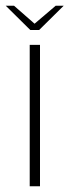

<svg xmlns="http://www.w3.org/2000/svg" viewBox="-44 -652 243 672"><path d="M60 0V-495H96V0ZM62 -547 -24 -632H5L77 -569L151 -632H179L93 -547Z"/></svg>

Font: Alumni Sans Thin ExtraLight
Style: Regular
Weight: 250
Version: Version 1.018